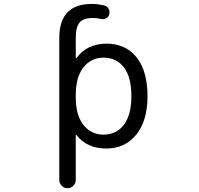

<svg xmlns="http://www.w3.org/2000/svg" viewBox="-20 -785 1040 1001"><path d="M665 -283.2Q665 -381.8 626.5 -433.1Q587.9 -484.4 519.5 -484.4Q455.1 -484.4 415 -433.6Q375 -382.8 375 -290V-276.4Q375 -183.6 415.5 -133.3Q456.1 -83 519.5 -83Q586.9 -83 626 -134.8Q665 -186.5 665 -283.2ZM289.1 153.3V-586.9Q289.1 -764.6 459 -764.6Q489.3 -764.6 522.5 -756.8Q538.1 -753.9 545.9 -740.2Q553.7 -726.6 549.8 -710.9Q545.9 -696.3 532.7 -689.5Q519.5 -682.6 504.9 -686.5Q483.4 -691.4 464.8 -691.4Q415 -691.4 395 -668Q375 -644.5 375 -586.9V-484.4Q375 -482.4 376.5 -481.9Q377.9 -481.4 378.9 -482.4Q432.6 -556.6 535.2 -557.6Q634.8 -557.6 691.9 -486.3Q749 -415 749 -283.2Q749 -155.3 690.4 -83Q631.8 -10.7 535.2 -10.7Q432.6 -10.7 378.9 -81.1Q377.9 -82 376.5 -81.5Q375 -81.1 375 -80.1V153.3Q375 170.9 362.3 183.6Q349.6 196.3 332 196.3Q314.5 196.3 301.8 183.6Q289.1 170.9 289.1 153.3Z"/></svg>

Font: Rounded Mgen+ 2m regular
Style: Regular
Weight: 400
Designer: [Source Han Sans]
Ryoko NISHIZUKA  (kana & ideographs); Paul D. Hunt (Latin, Greek & Cyrillic); Wenlong ZHANG  (bopomofo
Version: Version 1.059.20150602